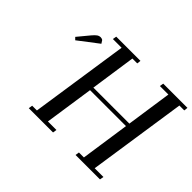

<svg xmlns="http://www.w3.org/2000/svg" viewBox="-143 -950 1199 1199"><g transform="rotate(45 456.5 -351.0)"><path d="M104 -520 168 -597.2Q183.6 -615.7 194.6 -623.3Q205.6 -630.9 219.2 -630.9Q224.6 -630.9 229.2 -629.2Q233.9 -627.4 235.8 -626L237.8 -624L250 -605L119.1 -504.9ZM213.9 0 217.8 -25.9H259.8L356.9 -676.8H279.8L284.2 -702.1H498L495.1 -676.8H452.1L408.2 -376H726.1L770 -676.8H694.8L699.2 -702.1H913.1L910.2 -676.8H867.2L770 -25.9H847.2L842.8 0H627L630.9 -25.9H674.8L722.2 -350.1H404.8L356.9 -25.9H432.1L428.2 0Z"/></g></svg>

Font: Dehuti Alt
Style: Bold-Italic
Weight: 700
Version: Version 1.2